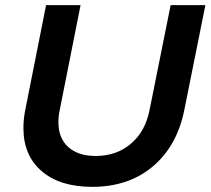

<svg xmlns="http://www.w3.org/2000/svg" viewBox="-20 -720 818 746"><path d="M696 -292Q668 -153 574 -73.5Q480 6 338 6Q213 6 142 -55Q71 -116 71 -222Q71 -258 78 -292L159 -700H293L212 -292Q207 -271 207 -244Q207 -183 245.5 -148.5Q284 -114 352 -114Q432 -114 488 -161Q544 -208 561 -292L643 -700H778Z"/></svg>

Font: Gontserrat Medium
Style: Italic
Weight: 500
Italic angle: -11.3°
Designer: Julieta Ulanovsky
Foundry: Julieta Ulanovsky
Version: Version 6.001